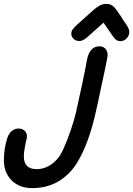

<svg xmlns="http://www.w3.org/2000/svg" viewBox="-28 -953 682 983"><path d="M136 10Q213 10 270.5 -24Q328 -58 365 -117Q395 -165 419.5 -231Q444 -297 460 -369L473 -427Q518 -635 522 -661Q526 -685 514 -700.5Q502 -716 482 -716Q430 -716 417 -645Q400 -550 360 -373Q349 -329 332.5 -281.5Q316 -234 299 -196Q282 -158 268 -142Q220 -87 160 -87Q94 -87 94 -152Q94 -170 98.5 -195.5Q103 -221 109 -245Q113 -268 100.5 -281.5Q88 -295 67 -295Q48 -295 32.5 -282.5Q17 -270 9 -245Q-8 -192 -8 -133Q-8 -69 31.5 -29.5Q71 10 136 10ZM587 -742Q606 -742 620 -756Q634 -770 634 -789Q634 -805 619 -827L603 -850Q594 -866 570 -900Q558 -917 546 -925Q534 -933 516 -933Q497 -933 481 -924Q465 -915 445 -897L365 -825Q349 -810 343 -801Q337 -792 337 -780Q337 -766 348.5 -754.5Q360 -743 379 -743Q397 -743 419 -763L502 -837L551 -766Q567 -742 587 -742Z"/></svg>

Font: Balsamiq Sans
Style: Italic
Weight: 400
Italic angle: -12°
Designer: Michael Angeles
Foundry: Balsamiq SRL
Version: Version 1.020; ttfautohint (v1.8.4.7-5d5b);gftools[0.9.26]